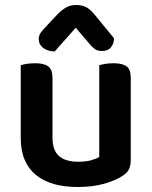

<svg xmlns="http://www.w3.org/2000/svg" viewBox="-20 -733 606 768"><path d="M503 -93Q503 -70 495 -54.5Q487 -39 466 -27Q437 -9 392.5 3Q348 15 291 15Q239 15 197 3.5Q155 -8 125 -32Q95 -56 79 -93Q63 -130 63 -181V-472Q71 -475 86.5 -477.5Q102 -480 121 -480Q156 -480 173 -467.5Q190 -455 190 -421V-183Q190 -131 216.5 -108.5Q243 -86 292 -86Q323 -86 344.5 -92Q366 -98 377 -105V-472Q385 -475 400.5 -477.5Q416 -480 434 -480Q470 -480 486.5 -467.5Q503 -455 503 -421ZM283 -622Q258 -593 239 -572.5Q220 -552 199 -527Q170 -528 152.5 -541.5Q135 -555 135 -576Q135 -592 143.5 -603Q152 -614 168 -631L215 -681Q231 -696 247 -704.5Q263 -713 285 -713Q306 -713 322.5 -705.5Q339 -698 359 -674L436 -580Q436 -559 424 -544Q412 -529 387 -529Q370 -529 358.5 -537.5Q347 -546 336 -560Z"/></svg>

Font: Baloo Chettan 2 SemiBold
Style: Regular
Weight: 600
Designer: Maithili Shingre, Unnati Kotecha and Ek Type
Foundry: Ek Type
Version: Version 1.640;hotconv 1.0.111;makeotfexe 2.5.65597; ttfautoh